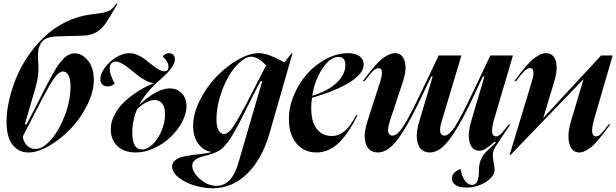

<svg xmlns="http://www.w3.org/2000/svg" viewBox="-20 -805 3304 1029"><path d="M317.9 -421.9Q293.9 -421.9 264.4 -377.2Q234.9 -332.5 171.9 -209L102.1 -73.2Q105 -45.9 123.5 -26.4Q142.1 -6.8 169.9 -6.8Q210 -6.8 254.2 -57.6Q298.3 -108.4 328.1 -187.7Q357.9 -267.1 357.9 -341.8Q357.9 -383.3 346.4 -402.6Q335 -421.9 317.9 -421.9ZM15.1 -153.8Q15.1 -205.6 28.1 -264.2Q41 -322.8 65.2 -383.5Q89.4 -444.3 128.2 -501.5Q167 -558.6 215.1 -605.2Q263.2 -651.9 327.4 -684.6Q391.6 -717.3 462.9 -727.1L514.2 -733.9Q551.3 -738.8 568.1 -749Q585 -759.3 603 -785.2H609.9L574.2 -724.1Q561 -701.7 552.5 -688.7Q543.9 -675.8 530 -659.9Q516.1 -644 502.2 -635.5Q488.3 -627 468.5 -620.6Q448.7 -614.3 424.8 -613.8L286.1 -609.9Q240.2 -608.4 218 -593Q195.8 -577.6 187 -544.9Q183.6 -527.3 183.6 -503.4Q183.6 -479.5 185.5 -459.5Q187.5 -439.5 184.6 -407.2Q181.6 -375 171.9 -340.8L112.8 -138.2H122.1L162.1 -214.8Q174.3 -238.3 189.7 -268.6Q205.1 -298.8 215.1 -318.6Q225.1 -338.4 237.8 -362.8Q250.5 -387.2 259.5 -402.8Q268.6 -418.5 279.5 -436.8Q290.5 -455.1 299.3 -466.1Q308.1 -477.1 318.4 -488.3Q328.6 -499.5 338.1 -505.6Q347.7 -511.7 358.2 -515.4Q368.7 -519 379.9 -519Q420.4 -519 451.7 -480Q482.9 -440.9 482.9 -377.9Q482.9 -312.5 446.8 -240.7Q410.6 -168.9 358.2 -114.3Q305.7 -59.6 243.9 -23.7Q182.1 12.2 132.8 12.2Q80.1 12.2 47.6 -28.6Q15.1 -69.3 15.1 -153.8Z M689 -94.2Q689 -3.9 740.7 -3.9Q770.5 -3.9 799.6 -33Q828.6 -62 846.7 -106.2Q864.7 -150.4 864.7 -192.9Q864.7 -231.4 849.1 -250.2Q833.5 -269 808.6 -269Q767.1 -269 714.8 -220.2Q689 -159.2 689 -94.2ZM517.6 -380.9Q517.6 -407.7 540.5 -440.4Q563.5 -473.1 600.6 -496.6Q637.7 -520 672.9 -520Q694.8 -520 717.8 -510Q740.7 -500 759.3 -485.6Q777.8 -471.2 795.2 -457Q812.5 -442.9 829.6 -432.9Q846.7 -422.9 860.8 -422.9Q882.8 -422.9 882.8 -446.8Q882.8 -475.1 851.6 -502.9Q866.2 -520 885.7 -520Q899.9 -520 908.7 -511Q917.5 -502 917.5 -486.8Q917.5 -448.2 842.8 -381.8Q761.7 -312.5 725.6 -242.2Q820.8 -331.1 889.6 -331.1Q928.7 -331.1 954.1 -305.2Q979.5 -279.3 979.5 -235.8Q979.5 -195.8 956.1 -151.6Q932.6 -107.4 895.3 -71.3Q857.9 -35.2 807.6 -11.5Q757.3 12.2 707.5 12.2Q646 12.2 609.9 -21.7Q573.7 -55.7 573.7 -111.8Q573.7 -147 589.4 -180.9Q605 -214.8 629.2 -241.5Q653.3 -268.1 685.1 -291.7Q716.8 -315.4 745.8 -331.5Q774.9 -347.7 803.7 -358.9V-359.9Q783.7 -361.3 760.3 -373.8Q736.8 -386.2 716.1 -402.8Q695.3 -419.4 675.3 -435.8Q655.3 -452.1 635.3 -463.6Q615.2 -475.1 599.6 -475.1Q585.9 -475.1 576.9 -465.3Q567.9 -455.6 567.9 -436Q567.9 -406.2 594.7 -357.9Q578.6 -341.8 556.6 -341.8Q539.1 -341.8 528.3 -352.5Q517.6 -363.3 517.6 -380.9Z M1010.3 82Q1010.3 117.7 1051.5 154.3Q1092.8 190.9 1140.1 190.9Q1179.2 190.9 1208.7 162.1Q1238.3 133.3 1258.3 65.9L1385.3 -370.1H1376.5L1336.4 -293.9Q1328.1 -276.9 1311.3 -243.4Q1294.4 -210 1286.9 -194.8Q1279.3 -179.7 1265.6 -153.1Q1252 -126.5 1244.4 -113Q1236.8 -99.6 1225.3 -80.3Q1213.9 -61 1205.6 -49.8Q1197.3 -38.6 1187.5 -27.1Q1177.7 -15.6 1168.5 -7.8Q1150.9 6.8 1121.1 17.3Q1091.3 27.8 1068.4 33Q1045.4 38.1 1027.8 50.5Q1010.3 63 1010.3 82ZM902.3 87.9Q902.3 67.9 918.2 54.4Q934.1 41 960.2 34.9Q986.3 28.8 1012.9 25.4Q1039.6 22 1067.6 18.8Q1095.7 15.6 1108.4 11.2V7.8Q1070.3 2.4 1042.7 -34.7Q1015.1 -71.8 1015.1 -130.9Q1015.1 -195.8 1051 -267.6Q1086.9 -339.4 1139.4 -393.8Q1191.9 -448.2 1253.9 -484.1Q1315.9 -520 1366.2 -520Q1373.5 -520 1380.4 -519.5Q1387.2 -519 1395.3 -516.8Q1403.3 -514.6 1408.7 -513.7Q1414.1 -512.7 1423.8 -508.5Q1433.6 -504.4 1437.7 -503.2Q1441.9 -502 1453.9 -496.1Q1465.8 -490.2 1469 -488.8Q1472.2 -487.3 1486.8 -480Q1501.5 -472.7 1504.4 -471.2L1542.5 -519H1547.4L1424.3 -89.8Q1383.8 48.8 1304.2 126.5Q1224.6 204.1 1119.1 204.1Q1072.3 204.1 1022.2 189Q972.2 173.8 937.3 146.2Q902.3 118.7 902.3 87.9ZM1140.1 -166Q1140.1 -124.5 1151.6 -105.7Q1163.1 -86.9 1180.2 -86.9Q1204.1 -86.9 1233.4 -131.3Q1262.7 -175.8 1326.2 -298.8L1406.2 -455.1Q1391.1 -469.7 1381.8 -477.5Q1372.6 -485.4 1356.9 -493.2Q1341.3 -501 1327.1 -501Q1297.4 -501 1263.7 -470Q1230 -439 1203.1 -391.8Q1176.3 -344.7 1158.2 -283.4Q1140.1 -222.2 1140.1 -166Z M1528.3 -167Q1528.3 -231.9 1555.9 -296.9Q1583.5 -361.8 1627.4 -410.6Q1671.4 -459.5 1729.5 -489.7Q1787.6 -520 1845.2 -520Q1886.7 -520 1908 -502.9Q1929.2 -485.8 1929.2 -459Q1929.2 -411.1 1855.7 -365Q1782.2 -318.8 1652.3 -280.8Q1647.9 -254.9 1647.9 -228Q1647.9 -151.4 1677.7 -113.8Q1707.5 -76.2 1758.3 -76.2Q1795.9 -76.2 1826.4 -101.8Q1856.9 -127.4 1888.2 -187H1896Q1873 -141.1 1850.6 -106.9Q1828.1 -72.8 1801 -44.7Q1773.9 -16.6 1742.2 -2.2Q1710.4 12.2 1675.3 12.2Q1609.4 12.2 1568.8 -36.4Q1528.3 -85 1528.3 -167ZM1653.3 -292Q1739.7 -317.9 1785.4 -362.5Q1831.1 -407.2 1831.1 -457Q1831.1 -478.5 1821 -489.3Q1811 -500 1793.9 -500Q1749.5 -500 1708.3 -438Q1667 -376 1653.3 -292Z M1924.8 -370.1Q1944.3 -396.5 1956.5 -412.4Q1968.8 -428.2 1989 -451.4Q2009.3 -474.6 2024.9 -487.5Q2040.5 -500.5 2059.8 -510.3Q2079.1 -520 2096.2 -520Q2119.6 -520 2134.5 -504.6Q2149.4 -489.3 2153.1 -453.9Q2156.7 -418.5 2137.2 -360.8L2067.9 -151.9Q2056.2 -110.4 2061.5 -94.2Q2066.9 -78.1 2084 -78.1Q2109.4 -78.1 2141.4 -127.4Q2173.3 -176.8 2234.9 -306.2L2331.1 -507.8H2453.1L2346.2 -151.9Q2335 -110.4 2340.1 -94.2Q2345.2 -78.1 2361.8 -78.1Q2387.2 -78.1 2418.7 -127Q2450.2 -175.8 2512.2 -306.2L2607.9 -507.8H2729L2628.9 -168Q2600.6 -74.2 2639.2 -74.2Q2645.5 -74.2 2652.3 -77.9Q2659.2 -81.5 2668.9 -92.3Q2678.7 -103 2684.8 -110.6Q2690.9 -118.2 2706.1 -137.2H2714.8L2679.2 -85Q2636.2 -22 2629.9 -8.8Q2621.1 9.3 2621.1 27.8Q2621.1 42 2626 68.1Q2630.9 94.2 2630.9 103Q2630.9 140.6 2583.7 170.4Q2536.6 200.2 2479 200.2Q2441.9 200.2 2421.9 186.8Q2401.9 173.3 2401.9 151.9Q2401.9 133.8 2415 120.6Q2428.2 107.4 2449.2 101.1Q2453.1 136.7 2470.7 161.4Q2488.3 186 2510.3 186Q2546.9 186 2546.9 109.9Q2546.9 78.1 2555.4 55.2Q2564 32.2 2575.9 18.6Q2587.9 4.9 2615.2 -20L2637.2 -40L2631.8 -45.9Q2597.2 -16.6 2581.1 -6.8Q2564.9 2.9 2548.8 2.9Q2524.9 2.9 2510.3 -14.4Q2495.6 -31.7 2492.7 -68.8Q2489.7 -106 2507.8 -164.1L2576.2 -395H2567.9L2521 -294.9Q2484.4 -216.8 2456.1 -164.6Q2427.7 -112.3 2397.9 -70.1Q2368.2 -27.8 2340.1 -7.8Q2312 12.2 2283.2 12.2Q2253.9 12.2 2236.1 -5.9Q2218.3 -23.9 2214.1 -62.5Q2210 -101.1 2229 -161.1L2298.8 -395H2291L2244.1 -295.9Q2206.5 -217.3 2178.5 -165.3Q2150.4 -113.3 2120.4 -70.6Q2090.3 -27.8 2062 -7.8Q2033.7 12.2 2004.9 12.2Q1975.6 12.2 1957.3 -5.9Q1939 -23.9 1935.1 -62.5Q1931.2 -101.1 1951.2 -161.1L2018.1 -369.1Q2026.4 -395 2026.9 -411.6Q2027.3 -428.2 2022.5 -434.1Q2017.6 -439.9 2009.3 -439.9Q1994.1 -439.9 1977.5 -423.1Q1960.9 -406.2 1934.1 -370.1Z M2736.8 -370.1Q2756.3 -397 2768.3 -412.6Q2780.3 -428.2 2800.5 -451.4Q2820.8 -474.6 2836.2 -487.5Q2851.6 -500.5 2870.6 -510.3Q2889.6 -520 2906.7 -520Q2930.2 -520 2944.8 -504.6Q2959.5 -489.3 2962.9 -453.6Q2966.3 -418 2947.8 -358.9L2891.6 -173.8H2892.6L3201.7 -507.8H3263.7L3164.6 -168Q3137.7 -74.2 3174.8 -74.2Q3181.6 -74.2 3188.2 -77.6Q3194.8 -81.1 3205.1 -92.5Q3215.3 -104 3220.7 -110.6Q3226.1 -117.2 3241.7 -138.2H3250.5Q3228.5 -108.4 3218.8 -95.5Q3209 -82.5 3187.7 -57.1Q3166.5 -31.7 3152.6 -20Q3138.7 -8.3 3119.9 2Q3101.1 12.2 3084.5 12.2Q3061 12.2 3045.9 -4.6Q3030.8 -21.5 3026.9 -60.3Q3022.9 -99.1 3042.5 -163.1L3106.4 -377.9H3104.5L2716.8 24.9H2711.4L2830.6 -369.1Q2851.6 -439.9 2820.8 -439.9Q2805.7 -439.9 2789.1 -423.1Q2772.5 -406.2 2745.6 -370.1Z"/></svg>

Font: Nyght Serif Medium Italic
Style: Regular
Weight: 500
Italic angle: -16°
Designer: Maksym Kobuzan
Version: Version 0.410;Glyphs 3.1.2 (3151)